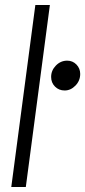

<svg xmlns="http://www.w3.org/2000/svg" viewBox="-20 -746 340 766"><path d="M121 -726H179L83 0H25ZM184 -439Q184 -465 203 -484.5Q222 -504 248 -504Q270 -504 285 -488.5Q300 -473 300 -451Q300 -424 281 -404.5Q262 -385 238 -385Q215 -385 199.5 -400.5Q184 -416 184 -439Z"/></svg>

Font: Bellota Text
Style: Italic
Weight: 400
Italic angle: -7.5°
Designer: Kemie Guaida
Foundry: Kemie Guaida
Version: Version 4.001